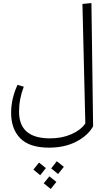

<svg xmlns="http://www.w3.org/2000/svg" viewBox="-20 -770 712 1260"><path d="M591 59Q557 120 480.5 159.5Q404 199 302 199Q174 199 113.5 138Q53 77 53 -30Q53 -122 95 -213L136 -201Q105 -120 105 -37Q105 138 308 138Q387 138 449 110.5Q511 83 540 40L521 -744L580 -750ZM316 335 353 288 399 325 361 372ZM199 343 236 297 281 333 244 380ZM267 433 304 387 350 424 313 470Z"/></svg>

Font: FiraGO Light
Style: Italic
Weight: 300
Italic angle: -8°
Designer: bBox Type GmbH
Foundry: bBox Type GmbH
Version: Version 1.001